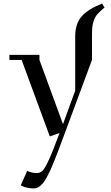

<svg xmlns="http://www.w3.org/2000/svg" viewBox="-20 -744 619 1067"><path d="M32.2 -411.1V-439H199.2V-411.1L330.1 -54.2L397.9 -240.2V-541Q397.9 -610.8 432.4 -651.4Q466.8 -691.9 546.9 -724.1L561 -702.1Q536.1 -682.1 522.2 -666.3Q508.3 -650.4 501.5 -630.6Q494.6 -610.8 492.9 -593Q491.2 -575.2 491.2 -542V-411.1L336.9 4.9Q318.8 53.7 307.4 84.2Q295.9 114.7 282.5 148.2Q269 181.6 260.3 200.7Q251.5 219.7 240.7 239.7Q230 259.8 221.9 269.8Q213.9 279.8 203.9 288.6Q193.8 297.4 184.1 300.3Q174.3 303.2 163.1 303.2Q145.5 303.2 117.2 295.9L95.2 286.1L130.9 206.1Q161.1 217.8 182.1 217.8Q202.6 217.8 215.3 206.1Q228 194.3 250 147.5Q272 100.6 311 -4.9L256.8 14.2L100.1 -411.1Z"/></svg>

Font: Dehuti Alt
Style: Bold
Weight: 700
Version: Version 1.2